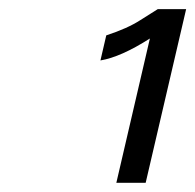

<svg xmlns="http://www.w3.org/2000/svg" viewBox="-20 -751 426 419"><path d="M297.9 -352.1H233.9L307.1 -667Q243.7 -626.5 199.2 -619.1L211.9 -673.8Q258.3 -689 286.1 -707L324.2 -731H386.2Z"/></svg>

Font: Perun
Style: Italic
Weight: 400
Italic angle: -12°
Foundry: Stefan Peev, Context Ltd
Version: Version 001.000